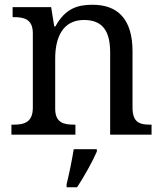

<svg xmlns="http://www.w3.org/2000/svg" viewBox="-20 -566 685 807"><path d="M28 0H297V-42H292C248 -42 212 -50 212 -109V-320C212 -406 242 -482 333 -482C414 -482 443 -432 443 -345V0H617V-42H612C567 -42 537 -51 537 -114V-350C537 -487 474 -546 369 -546C305 -546 254 -530 213 -455H208L195 -536H33V-494H38C82 -494 118 -485 118 -426V-114C118 -51 81 -42 36 -42H28ZM260 208V221H304C332 179 369 113 387 71V61H290C282 109 271 164 260 208Z"/></svg>

Font: Noto Fangsong KSS Rotated
Style: Regular
Weight: 400
Designer: LIU Zhao, ZHANG Congyu, Kushim JIANG
Foundry: Guyu Beijing Co. Ltd.
Version: Version 1.000;November 16, 2022;FontCreator 11.5.0.2427 64-b